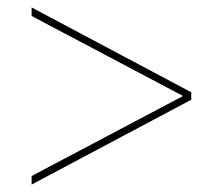

<svg xmlns="http://www.w3.org/2000/svg" viewBox="-20 -615 599 516"><path d="M65 -119V-142L472 -357L65 -572V-595L494 -367V-347Z"/></svg>

Font: Noto Serif Display Light
Style: Regular
Weight: 300
Designer: Monotype Design Team
Foundry: Monotype Imaging Inc.
Version: Version 2.009